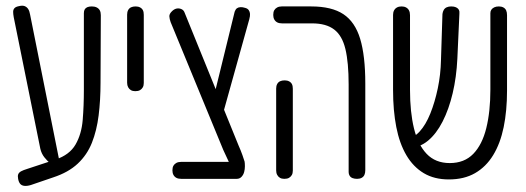

<svg xmlns="http://www.w3.org/2000/svg" viewBox="-20 -602 1800 657"><path d="M86 31Q73 35 63.5 34Q54 33 49 27Q44 21 42 10Q40 0 42.5 -6Q45 -12 52.5 -16Q60 -20 73 -24L170 -56Q218 -72 238.5 -107.5Q259 -143 263 -191.5Q267 -240 267 -295V-557Q267 -565 270 -570Q273 -575 279 -577.5Q285 -580 294 -580Q304 -580 311 -576.5Q318 -573 321.5 -566.5Q325 -560 325 -550L324 -319Q324 -259 317.5 -207Q311 -155 294.5 -113.5Q278 -72 246 -42Q214 -12 162 5ZM151 -44Q142 -51 132 -63.5Q122 -76 118 -93L27 -543Q25 -554 25 -561.5Q25 -569 29.5 -574Q34 -579 45 -581Q57 -584 64.5 -581Q72 -578 76.5 -571Q81 -564 83 -552L183 -52Z M443 -290Q434 -290 428 -293.5Q422 -297 418.5 -303.5Q415 -310 415 -319V-552Q415 -561 418.5 -567.5Q422 -574 428.5 -577Q435 -580 444 -580Q453 -580 459.5 -576.5Q466 -573 469 -567Q472 -561 472 -551V-318Q472 -309 468.5 -303Q465 -297 459 -293.5Q453 -290 443 -290Z M790 10 744 -89 564 -526Q560 -537 559.5 -546Q559 -555 570 -565Q578 -572 586 -573Q594 -574 601.5 -570.5Q609 -567 612 -558L796 -105Q804 -87 809.5 -71.5Q815 -56 817 -49Q818 -43 818 -33Q818 -23 815.5 -13.5Q813 -4 806.5 3Q800 10 790 10ZM600 10Q590 10 583.5 6.5Q577 3 573.5 -3.5Q570 -10 570 -19Q570 -29 573.5 -35Q577 -41 583.5 -44.5Q590 -48 599 -48H796L790 10ZM746 -224 708 -256 783 -562Q786 -570 790.5 -573.5Q795 -577 802.5 -577.5Q810 -578 819 -575Q827 -573 831 -567.5Q835 -562 835.5 -554.5Q836 -547 833 -536Z M1202 10Q1193 10 1186.5 7.5Q1180 5 1176.5 -0.5Q1173 -6 1173 -13V-313Q1173 -388 1162 -434Q1151 -480 1123.5 -501Q1096 -522 1048 -522H945Q935 -522 928.5 -525.5Q922 -529 918.5 -535.5Q915 -542 915 -551Q915 -561 918.5 -567Q922 -573 928.5 -576.5Q935 -580 944 -580H1045Q1115 -580 1155 -553.5Q1195 -527 1212.5 -469Q1230 -411 1230 -316V-20Q1230 -10 1227 -3.5Q1224 3 1217.5 6.5Q1211 10 1202 10ZM953 10Q944 10 938 6.5Q932 3 928.5 -3.5Q925 -10 925 -19V-299Q925 -308 928.5 -314.5Q932 -321 938.5 -324Q945 -327 954 -327Q963 -327 969.5 -323.5Q976 -320 979 -314Q982 -308 982 -298V-18Q982 -9 978.5 -3Q975 3 969 6.5Q963 10 953 10Z M1516 12Q1466 12 1430 -9.5Q1394 -31 1370.5 -71Q1347 -111 1336 -167.5Q1325 -224 1325 -294V-551Q1325 -560 1328.5 -566.5Q1332 -573 1338.5 -576.5Q1345 -580 1354 -580Q1363 -580 1369.5 -576.5Q1376 -573 1379.5 -566.5Q1383 -560 1383 -550V-294Q1383 -219 1396.5 -163Q1410 -107 1440 -75.5Q1470 -44 1519 -44Q1569 -44 1599.5 -75.5Q1630 -107 1644 -163.5Q1658 -220 1658 -295V-557Q1658 -564 1661.5 -569Q1665 -574 1671.5 -577Q1678 -580 1687 -580Q1696 -580 1702.5 -576.5Q1709 -573 1712 -566.5Q1715 -560 1715 -550V-292Q1715 -223 1703.5 -167Q1692 -111 1667.5 -71Q1643 -31 1605.5 -9.5Q1568 12 1516 12ZM1373 -97 1353 -129H1371Q1395 -129 1416 -152Q1437 -175 1452.5 -213.5Q1468 -252 1478 -299.5Q1488 -347 1489 -397L1494 -554Q1495 -562 1498.5 -568Q1502 -574 1508.5 -577Q1515 -580 1524 -580Q1534 -580 1540.5 -577Q1547 -574 1550 -568.5Q1553 -563 1552 -555L1545 -401Q1542 -338 1529 -283Q1516 -228 1494.5 -186Q1473 -144 1444.5 -120.5Q1416 -97 1383 -97Z"/></svg>

Font: Fredoka Condensed Light
Style: Regular
Weight: 300
Width: 3
Designer: Ben Nathan
Foundry: Milena B. Brandão, Ben Nathan
Version: Version 2.001